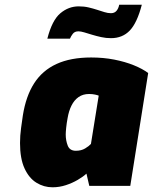

<svg xmlns="http://www.w3.org/2000/svg" viewBox="-20 -789 649 815"><path d="M203 6Q166 6 134.5 -13.5Q103 -33 84 -74.5Q65 -116 65 -182Q65 -213 69.5 -246Q74 -279 77 -299Q90 -381 125 -435.5Q160 -490 220 -517.5Q280 -545 367 -545Q419 -545 465 -536Q511 -527 548 -512Q585 -497 609 -479L533 0H359L347 -52Q333 -39 310 -25.5Q287 -12 259.5 -3Q232 6 203 6ZM302 -149Q325 -149 341.5 -159Q358 -169 366 -178L399 -383Q395 -385 383.5 -387.5Q372 -390 358 -390Q332 -390 313.5 -377Q295 -364 283.5 -341Q272 -318 267 -288Q263 -267 261 -247.5Q259 -228 259 -218Q259 -193 267.5 -171Q276 -149 302 -149ZM181 -625Q201 -703 236 -732.5Q271 -762 314 -762Q337 -762 356 -757.5Q375 -753 392 -747.5Q409 -742 423.5 -737.5Q438 -733 451 -733Q466 -733 474.5 -743Q483 -753 486 -769H582Q562 -692 531 -659.5Q500 -627 451 -627Q430 -627 409.5 -631.5Q389 -636 371 -641.5Q353 -647 338 -651.5Q323 -656 313 -656Q297 -656 289 -645.5Q281 -635 277 -625Z"/></svg>

Font: Exo Thin Black
Style: Italic
Weight: 900
Italic angle: -9°
Version: Version 2.000